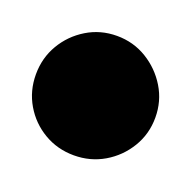

<svg xmlns="http://www.w3.org/2000/svg" viewBox="-119 -990 340 340"><g transform="rotate(20 50.5 -820.5)"><path d="M-62 -820Q-62 -789 -47 -763.5Q-32 -738 -6.5 -723Q19 -708 50 -708Q81 -708 106.5 -723Q132 -738 147.5 -763.5Q163 -789 163 -820Q163 -851 147.5 -876.5Q132 -902 106.5 -917.5Q81 -933 50 -933Q19 -933 -6.5 -917.5Q-32 -902 -47 -876.5Q-62 -851 -62 -820Z"/></g></svg>

Font: Linefont Black
Style: Regular
Weight: 900
Monospace: yes
Version: Version 3.002;gftools[0.9.33]